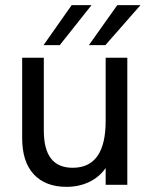

<svg xmlns="http://www.w3.org/2000/svg" viewBox="-20 -717 587 745"><path d="M66 -181V-493H150V-211Q150 -137.5 178 -101.8Q206 -66 262 -66Q390 -66 390 -248V-493H474V0H390V-65Q365 -29.5 325.8 -10.8Q286.5 8 238 8Q156.5 8 111.2 -40.5Q66 -89 66 -181ZM435 -697H525L389 -542H325ZM258 -697H335L212 -542H149Z"/></svg>

Font: HK Grotesk
Style: Regular
Weight: 400
Designer: Alfredo Marco Pradil
Foundry: Hanken Design Co.
Version: Version 3.001